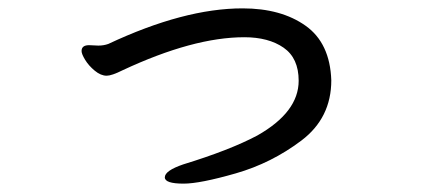

<svg xmlns="http://www.w3.org/2000/svg" viewBox="-20 -421 1040 459"><path d="M419 18Q374 18 374 3Q374 -13 418 -28Q529 -62 595 -97Q694 -153 694 -228Q694 -282 658 -307Q622 -332 564 -332Q442 -332 273 -253Q247 -240 235 -240Q221 -240 206.5 -252Q192 -264 183.5 -278Q175 -292 175 -299Q175 -313 193 -313L215 -312Q228 -312 239 -316Q420 -401 560 -401Q652 -401 710.5 -359.5Q769 -318 772 -229Q772 -139 700.5 -85Q629 -31 543.5 -6.5Q458 18 419 18Z"/></svg>

Font: LXGW WenKai Medium
Style: Regular
Weight: 500
Designer: LXGW / Fontworks Inc.
Foundry: LXGW / Fontworks Inc.
Version: Version 1.501; October 10, 2024